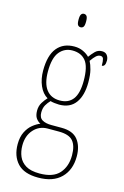

<svg xmlns="http://www.w3.org/2000/svg" viewBox="-144 -801 715 1105"><g transform="rotate(15 213.5 -248.5)"><path d="M201 241Q117 241 77.5 198.5Q38 156 38 85Q38 42 53 12Q68 -18 90.5 -36Q113 -54 134 -62Q119 -69 107.5 -85Q96 -101 96 -131Q96 -158 109.5 -179.5Q123 -201 136 -214Q105 -232 87.5 -272Q70 -312 70 -362Q70 -453 106.5 -497.5Q143 -542 209 -542Q238 -542 261.5 -531Q285 -520 299 -505Q312 -523 328.5 -540Q345 -557 369 -557Q390 -557 400 -543.5Q410 -530 410 -512Q410 -476 389 -476Q389 -504 385 -516.5Q381 -529 367 -529Q354 -529 342 -518.5Q330 -508 314 -485Q324 -466 331.5 -437Q339 -408 339 -363Q339 -285 306.5 -240.5Q274 -196 209 -196Q198 -196 181.5 -198Q165 -200 157 -203Q143 -189 132.5 -171Q122 -153 122 -126Q122 -95 142.5 -83Q163 -71 197 -71H258Q325 -71 355 -33.5Q385 4 385 66Q385 146 337.5 193.5Q290 241 201 241ZM206 -220Q258 -220 284.5 -255Q311 -290 311 -365Q311 -449 283.5 -483Q256 -517 204 -517Q157 -517 127.5 -481Q98 -445 98 -364Q98 -293 126 -256.5Q154 -220 206 -220ZM203 216Q284 216 320.5 174.5Q357 133 357 67Q357 10 333 -18Q309 -46 249 -46H182Q132 -46 99 -9.5Q66 27 66 85Q66 121 78.5 150.5Q91 180 120.5 198Q150 216 203 216ZM213 -658Q203 -658 197 -666Q191 -674 191 -698Q191 -721 197 -729.5Q203 -738 213 -738Q224 -738 230 -729.5Q236 -721 236 -698Q236 -674 230 -666Q224 -658 213 -658Z"/></g></svg>

Font: Noto Serif Tamil Condensed Thin
Style: Regular
Weight: 100
Width: 3
Designer: Indian Type Foundry, Tom Grace, and the Monotype Design Team
Foundry: Monotype Imaging Inc.
Version: Version 2.004; ttfautohint (v1.8.4.7-5d5b)